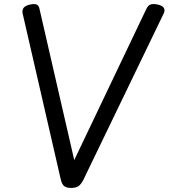

<svg xmlns="http://www.w3.org/2000/svg" viewBox="-20 -910 829 944"><path d="M329 14Q307 14 295.5 5Q284 -4 278 -31L91 -845Q88 -862 97 -872.5Q106 -883 129 -888Q150 -892 160.5 -887.5Q171 -883 174 -867L345 -123L699 -865Q708 -884 720.5 -888Q733 -892 754 -888Q778 -883 785.5 -871Q793 -859 784 -842L390 -26Q378 -3 365.5 5.5Q353 14 329 14Z"/></svg>

Font: Playwrite GB S
Style: Italic
Weight: 400
Italic angle: -7°
Designer: Veronika Burian, José Scaglione
Foundry: TypeTogether
Version: Version 1.000